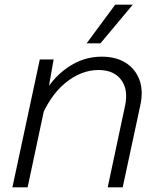

<svg xmlns="http://www.w3.org/2000/svg" viewBox="-20 -800 690 820"><path d="M440 0 514 -348Q529 -417 497.5 -459Q466 -501 401 -501Q326 -501 258 -445Q190 -389 147 -278L154 -377Q199 -463 267 -510.5Q335 -558 414 -558Q475 -558 516.5 -532Q558 -506 575.5 -459Q593 -412 579 -349L504 0ZM33 0 150 -546H209L184 -404L98 0ZM350 -615 472 -780H547L409 -615Z"/></svg>

Font: Azeret Mono ExtraLight
Style: Italic
Weight: 250
Italic angle: -12°
Designer: Martin Vácha
Foundry: Displaay
Version: Version 1.002